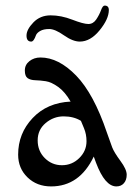

<svg xmlns="http://www.w3.org/2000/svg" viewBox="-20 -662 499 688"><path d="M397 6Q356 6 324 -79L316 -101Q265 6 163 6Q112 6 78.5 -26.5Q45 -59 45 -108Q45 -184 97 -239Q149 -294 233 -298Q213 -333 188.5 -350.5Q164 -368 144 -371Q124 -374 106.5 -374.5Q89 -375 79 -382Q69 -389 69 -409.5Q69 -430 85.5 -443Q102 -456 125 -456Q190 -456 253 -391Q316 -326 363 -187L382 -134Q389 -116 411.5 -85.5Q434 -55 434 -36Q434 -17 424 -5.5Q414 6 397 6ZM290 -156Q290 -181 281 -202.5Q272 -224 270 -229Q244 -245 208 -245Q172 -245 143.5 -221Q115 -197 115 -159Q115 -121 140.5 -95.5Q166 -70 202 -70Q238 -70 264 -95.5Q290 -121 290 -156ZM370 -626Q370 -594 337 -553.5Q304 -513 266 -513Q241 -513 209 -535.5Q177 -558 156.5 -558Q136 -558 124 -551Q112 -544 109 -536Q101 -513 92 -513Q75 -513 75 -534.5Q75 -556 99.5 -581.5Q124 -607 161.5 -607Q199 -607 239 -591.5Q279 -576 296.5 -576Q314 -576 325 -592.5Q336 -609 342 -625.5Q348 -642 355 -642Q370 -642 370 -626Z"/></svg>

Font: Macondo Swash Caps
Style: Regular
Weight: 400
Designer: John Vargas Beltran
Foundry: John Vargas Beltran
Version: Version 2.001